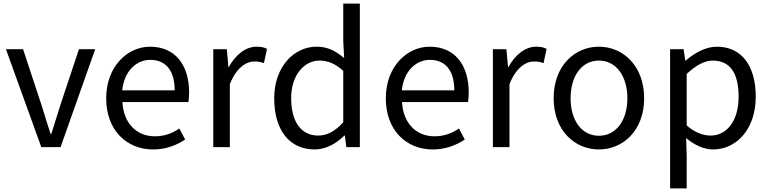

<svg xmlns="http://www.w3.org/2000/svg" viewBox="-20 -816 4265 1065"><path d="M209 0H316L508 -543H418L315 -234C299 -181 281 -126 265 -74H260C244 -126 227 -181 210 -234L108 -543H13Z M829 13C902 13 960 -11 1007 -42L975 -103C934 -76 892 -60 839 -60C736 -60 665 -134 659 -250H1025C1027 -264 1029 -282 1029 -302C1029 -457 951 -557 812 -557C688 -557 569 -448 569 -271C569 -92 684 13 829 13ZM658 -315C669 -423 737 -484 814 -484C899 -484 949 -425 949 -315Z M1163 0H1255V-349C1291 -441 1346 -475 1391 -475C1414 -475 1426 -472 1444 -466L1461 -545C1444 -554 1427 -557 1403 -557C1343 -557 1287 -513 1249 -444H1247L1238 -543H1163Z M1725 13C1790 13 1848 -22 1890 -64H1893L1901 0H1976V-796H1884V-587L1889 -494C1841 -533 1800 -557 1736 -557C1612 -557 1501 -447 1501 -271C1501 -90 1589 13 1725 13ZM1745 -64C1650 -64 1595 -141 1595 -272C1595 -396 1665 -480 1752 -480C1797 -480 1839 -464 1884 -423V-138C1839 -88 1795 -64 1745 -64Z M2380 13C2453 13 2511 -11 2558 -42L2526 -103C2485 -76 2443 -60 2390 -60C2287 -60 2216 -134 2210 -250H2576C2578 -264 2580 -282 2580 -302C2580 -457 2502 -557 2363 -557C2239 -557 2120 -448 2120 -271C2120 -92 2235 13 2380 13ZM2209 -315C2220 -423 2288 -484 2365 -484C2450 -484 2500 -425 2500 -315Z M2714 0H2806V-349C2842 -441 2897 -475 2942 -475C2965 -475 2977 -472 2995 -466L3012 -545C2995 -554 2978 -557 2954 -557C2894 -557 2838 -513 2800 -444H2798L2789 -543H2714Z M3302 13C3435 13 3553 -91 3553 -271C3553 -452 3435 -557 3302 -557C3169 -557 3051 -452 3051 -271C3051 -91 3169 13 3302 13ZM3302 -63C3208 -63 3145 -146 3145 -271C3145 -396 3208 -480 3302 -480C3396 -480 3460 -396 3460 -271C3460 -146 3396 -63 3302 -63Z M3697 229H3789V45L3786 -50C3835 -9 3887 13 3936 13C4060 13 4172 -94 4172 -280C4172 -448 4096 -557 3956 -557C3893 -557 3832 -521 3783 -480H3781L3772 -543H3697ZM3921 -64C3885 -64 3837 -78 3789 -120V-406C3841 -454 3888 -480 3933 -480C4037 -480 4077 -400 4077 -279C4077 -145 4011 -64 3921 -64Z"/></svg>

Font: Noto Sans CJK HK
Style: Regular
Weight: 400
Designer: Ryoko NISHIZUKA 西塚涼子 (kana, bopomofo & ideographs); Paul D. Hunt (Latin, Greek & Cyrillic); Sandoll Communications 산돌커뮤니
Foundry: Adobe
Version: Version 2.004;hotconv 1.0.118;makeotfexe 2.5.65603